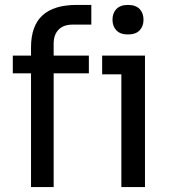

<svg xmlns="http://www.w3.org/2000/svg" viewBox="-20 -760 703 780"><path d="M291 -740H351V-660H275Q238 -660 218 -639.5Q198 -619 198 -583V-534H341V-462H198V0H106V-462H32V-534H106V-567Q106 -655 152.5 -697.5Q199 -740 291 -740ZM473 -458H395V-534H569V0H473ZM437 -680Q437 -707 453 -723.5Q469 -740 500 -740Q531 -740 547 -723.5Q563 -707 563 -680Q563 -653 547 -636.5Q531 -620 500 -620Q469 -620 453 -636.5Q437 -653 437 -680Z"/></svg>

Font: Sora-SIA
Style: Regular
Weight: 400
Designer: Jonathan Barnbrook, Julián Moncada
Foundry: Barnbrook Fonts
Version: Version 2.000